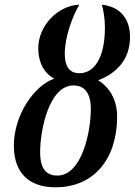

<svg xmlns="http://www.w3.org/2000/svg" viewBox="-20 -788 574 818"><path d="M216 10C383 10 479 -114 479 -291C479 -366 444 -418 398 -446C475 -475 534 -533 534 -631C534 -693 505 -758 414 -768C420 -746 427 -711 427 -671C427 -542 382 -476 318 -476C280 -476 256 -500 256 -559C256 -629 288 -718 318 -768C228 -765 143 -680 143 -582C143 -522 168 -476 211 -453C121 -421 39 -293 39 -168C39 -50 105 10 216 10ZM224 -40C177 -40 151 -69 151 -139C151 -237 190 -424 293 -424C339 -424 367 -393 367 -323C367 -227 329 -40 224 -40Z"/></svg>

Font: Noto Serif Condensed Semi
Style: Italic
Weight: 600
Width: 3
Italic angle: -12°
Designer: Monotype Design Team
Foundry: Monotype Imaging Inc.
Version: Version 1.901